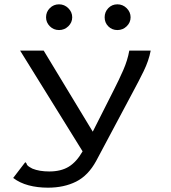

<svg xmlns="http://www.w3.org/2000/svg" viewBox="-20 -694 790 888"><path d="M202 174Q153 174 112 163Q71 152 41 129L90 65L97 56L102 61Q104 69 109.5 73.5Q115 78 130 86Q162 99 208 99Q262 99 298 77Q334 55 362 6L73 -460H182L409 -85L507 -279Q530 -324 550 -369.5Q570 -415 578 -460H677Q668 -413 644.5 -365Q621 -317 596 -271L425 50Q388 118 332 146Q276 174 202 174ZM253 -555Q228 -555 210.5 -572.5Q193 -590 193 -614Q193 -639 210.5 -656.5Q228 -674 253 -674Q278 -674 296 -656Q314 -638 314 -614Q314 -590 296 -572.5Q278 -555 253 -555ZM523 -555Q498 -555 481 -572Q464 -589 464 -614Q464 -639 481 -656.5Q498 -674 523 -674Q548 -674 566 -656Q584 -638 584 -614Q584 -590 566 -572.5Q548 -555 523 -555Z"/></svg>

Font: Inconsolata ExtraExpanded Medium
Style: Regular
Weight: 500
Width: 8
Monospace: yes
Designer: Raph Levien, Cyreal, Brenton Simpson
Foundry: Raph Levien, Cyreal, Google
Version: Version 3.001; ttfautohint (v1.8.2.53-6de2)